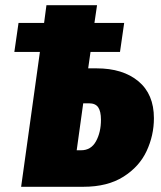

<svg xmlns="http://www.w3.org/2000/svg" viewBox="-20 -716 616 736"><path d="M570 -263Q570 -197 542 -137Q514 -77 453 -38.5Q392 0 300 0H61L133 -517H35L51 -628H149L158 -696H352L342 -628H456L440 -517H327L318 -454H350Q451 -454 510.5 -404.5Q570 -355 570 -263ZM367 -257Q367 -289 356.5 -304.5Q346 -320 321 -320H299L274 -140H291Q329 -140 348 -174.5Q367 -209 367 -257Z"/></svg>

Font: Fira Sans Extra Condensed Black
Style: Italic
Weight: 900
Width: 3
Italic angle: -8°
Designer: Carrois Corporate & Edenspiekermann AG
Foundry: Carrois Corporate GbR & Edenspiekermann AG
Version: Version 4.203